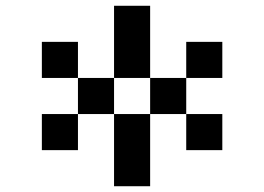

<svg xmlns="http://www.w3.org/2000/svg" viewBox="-20 -770 915 665"><path d="M375 -750H500V-500H375ZM500 -500H625V-375H500ZM625 -500V-625H750V-500ZM625 -375H750V-250H625ZM500 -375V-125H375V-375ZM375 -375H250V-500H375ZM250 -375V-250H125V-375ZM250 -500H125V-625H250Z"/></svg>

Font: Dogica Pixel
Style: Regular
Weight: 400
Designer: Roberto Mocci
Version: Version 001.000